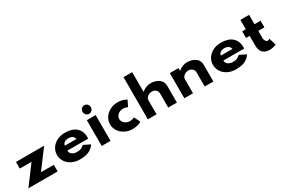

<svg xmlns="http://www.w3.org/2000/svg" viewBox="99 -2118 4959 3391"><g transform="rotate(-30 2579.0 -422.5)"><path d="M667.2 -513H92.8V-378H333L50.8 0H647.2V-135H385Z M1404.3 -232C1405.3 -238 1405.3 -249 1405.3 -256C1405.3 -436 1286.3 -528 1097.7 -528C910.2 -528 781.7 -406 781.7 -256C781.7 -107 910.2 15 1097.7 15C1235.7 15 1338.3 -22 1396.3 -119L1264.7 -183C1212.7 -137 1182.4 -126 1113.5 -126C1059 -126 979.2 -153 979.2 -232ZM985.2 -330C988.8 -377 1030 -413 1103.8 -413C1166.7 -413 1211.5 -384 1221.2 -330Z M1546 0H1726V-526H1546ZM1553 -690C1553 -642 1592 -602 1638 -602C1684 -602 1723 -642 1723 -690C1723 -738 1684 -778 1638 -778C1592 -778 1553 -738 1553 -690Z M2199.1 -383C2257.5 -383 2290.5 -359 2290.5 -359L2350.5 -480C2350.5 -480 2292.5 -528 2167.6 -528C1998.5 -528 1863.5 -406 1863.5 -255C1863.5 -105 1999.5 15 2167.6 15C2292.5 15 2350.5 -31 2350.5 -31L2290.5 -154C2290.5 -154 2257.5 -130 2199.1 -130C2118 -130 2051.5 -186 2051.5 -257C2051.5 -327 2118 -383 2199.1 -383Z M2486.8 0H2663.8V-290C2663.8 -341 2726.7 -390 2790.9 -390C2859.8 -390 2902.2 -341 2902.2 -290V0H3079.2V-338C3079.2 -481 2948.2 -528 2844.1 -528C2776.3 -528 2714.6 -499 2666.2 -459H2663.8V-860H2486.8Z M3230.8 0H3407.8V-290C3407.8 -341 3470.7 -390 3534.9 -390C3603.8 -390 3646.2 -341 3646.2 -290V0H3823.2V-338C3823.2 -481 3692.2 -528 3588.1 -528C3520.3 -528 3458.6 -499 3410.2 -459H3407.8V-513H3230.8Z M4585.3 -232C4586.3 -238 4586.3 -249 4586.3 -256C4586.3 -436 4467.3 -528 4278.7 -528C4091.2 -528 3962.7 -406 3962.7 -256C3962.7 -107 4091.2 15 4278.7 15C4416.7 15 4519.3 -22 4577.3 -119L4445.7 -183C4393.7 -137 4363.4 -126 4294.5 -126C4240 -126 4160.2 -153 4160.2 -232ZM4166.2 -330C4169.8 -377 4211 -413 4284.8 -413C4347.7 -413 4392.5 -384 4402.2 -330Z M4780.5 -513H4706.5V-378H4780.5V-181C4780.5 -90 4814.5 15 4969.4 15C5044.5 15 5101.5 -17 5101.5 -17L5057.5 -160C5057.5 -160 5036.5 -144 5013.5 -144C4985.5 -144 4971.9 -167 4957.5 -215V-378H5081.5V-513H4957.5V-704H4780.5Z"/></g></svg>

Font: Hussar
Style: BdSuprExt
Weight: 700
Foundry: Cannot Into Space Fonts
Version: Version 2.00